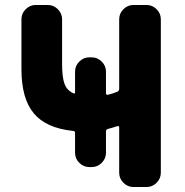

<svg xmlns="http://www.w3.org/2000/svg" viewBox="-20 -750 741 770"><path d="M273 -225Q165 -236 115.5 -295.5Q66 -355 66 -472V-673Q66 -696 83 -713Q100 -730 123 -730H172Q195 -730 212 -713Q229 -696 229 -673V-493Q229 -441 238.5 -414.5Q248 -388 274 -376Q281 -372 281 -381V-463Q281 -486 298 -503Q315 -520 338 -520H348Q371 -520 388 -503Q405 -486 405 -463V-377Q405 -368 413 -370Q434 -375 450 -382Q458 -385 458 -394V-673Q458 -696 475 -713Q492 -730 515 -730H568Q591 -730 608 -713Q625 -696 625 -673V-57Q625 -34 608 -17Q591 0 568 0H515Q492 0 475 -17Q458 -34 458 -57V-239Q458 -246 450 -244Q429 -237 413 -233Q405 -231 405 -223V-137Q405 -114 388 -97Q371 -80 348 -80H338Q315 -80 298 -97Q281 -114 281 -137V-216Q281 -225 273 -225Z"/></svg>

Font: Rounded Mplus 1c ExtraBold
Style: Regular
Weight: 800
Version: Version 1.059.20150529